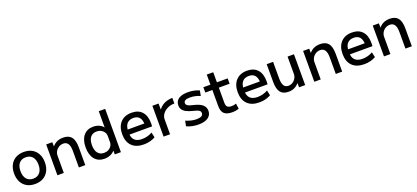

<svg xmlns="http://www.w3.org/2000/svg" viewBox="50 -1882 6614 3043"><g transform="rotate(-20 3357.5 -360.0)"><path d="M299 10Q219 10 160.5 -23Q102 -56 70.5 -117Q39 -178 39 -260Q39 -343 70.5 -403.5Q102 -464 160.5 -497Q219 -530 299 -530Q379 -530 437 -497Q495 -464 527 -403.5Q559 -343 559 -260Q559 -178 527 -117Q495 -56 437 -23Q379 10 299 10ZM299 -80Q371 -80 411 -127.5Q451 -175 451 -260Q451 -346 411 -393Q371 -440 299 -440Q227 -440 187 -393Q147 -346 147 -260Q147 -175 187 -127.5Q227 -80 299 -80Z M675 0V-520H778L779 -450H781Q816 -491 860.5 -510.5Q905 -530 962 -530Q1057 -530 1101 -474.5Q1145 -419 1145 -300V0H1037V-280Q1037 -361 1011 -400.5Q985 -440 932 -440Q891 -440 857 -419.5Q823 -399 803 -365Q783 -331 783 -290V0Z M1468 10Q1364 10 1305 -61.5Q1246 -133 1246 -260Q1246 -387 1305 -458.5Q1364 -530 1468 -530Q1521 -530 1564.5 -511.5Q1608 -493 1636 -458H1638V-730H1746V0H1643L1642 -62H1640Q1612 -28 1566.5 -9Q1521 10 1468 10ZM1492 -80Q1535 -80 1567.5 -97Q1600 -114 1619 -144Q1638 -174 1638 -211V-309Q1638 -347 1619 -376.5Q1600 -406 1567.5 -423Q1535 -440 1493 -440Q1426 -440 1389 -393.5Q1352 -347 1352 -260Q1352 -174 1389 -127Q1426 -80 1492 -80Z M2133 10Q2003 10 1932.5 -60Q1862 -130 1862 -260Q1862 -386 1929.5 -458Q1997 -530 2115 -530Q2229 -530 2290.5 -462Q2352 -394 2352 -269Q2352 -256 2351.5 -240Q2351 -224 2350 -215H1922V-300H2268L2251 -274Q2251 -359 2217 -400.5Q2183 -442 2115 -442Q2043 -442 2005.5 -398Q1968 -354 1968 -270V-240Q1968 -161 2010 -120.5Q2052 -80 2134 -80Q2181 -80 2226 -92Q2271 -104 2308 -126L2327 -39Q2289 -16 2239 -3Q2189 10 2133 10Z M2466 0V-520H2570L2571 -420H2573Q2598 -455 2633.5 -479.5Q2669 -504 2713.5 -517Q2758 -530 2806 -530V-435Q2742 -435 2689.5 -410Q2637 -385 2606 -343Q2575 -301 2575 -250V0Z M3055 10Q3001 10 2949.5 -1Q2898 -12 2856 -32L2873 -121Q2919 -101 2964 -90.5Q3009 -80 3054 -80Q3109 -80 3136.5 -96Q3164 -112 3164 -144Q3164 -164 3154 -177Q3144 -190 3119.5 -200.5Q3095 -211 3051 -221Q2982 -238 2938.5 -260Q2895 -282 2874.5 -312.5Q2854 -343 2854 -384Q2854 -455 2908.5 -492.5Q2963 -530 3065 -530Q3116 -530 3165 -520.5Q3214 -511 3257 -491L3240 -403Q3199 -422 3156 -431Q3113 -440 3069 -440Q3016 -440 2990 -426Q2964 -412 2964 -383Q2964 -366 2974.5 -353Q2985 -340 3009 -330Q3033 -320 3073 -311Q3126 -299 3164 -283Q3202 -267 3226 -246.5Q3250 -226 3262 -200.5Q3274 -175 3274 -143Q3274 -70 3216.5 -30Q3159 10 3055 10Z M3624 10Q3530 10 3487.5 -30Q3445 -70 3445 -160V-430H3326V-520H3445V-690H3554V-520H3736V-430H3554V-175Q3554 -126 3575.5 -105.5Q3597 -85 3646 -85Q3666 -85 3684.5 -88.5Q3703 -92 3723 -99L3736 -9Q3707 1 3680.5 5.5Q3654 10 3624 10Z M4081 10Q3951 10 3880.5 -60Q3810 -130 3810 -260Q3810 -386 3877.5 -458Q3945 -530 4063 -530Q4177 -530 4238.5 -462Q4300 -394 4300 -269Q4300 -256 4299.5 -240Q4299 -224 4298 -215H3870V-300H4216L4199 -274Q4199 -359 4165 -400.5Q4131 -442 4063 -442Q3991 -442 3953.5 -398Q3916 -354 3916 -270V-240Q3916 -161 3958 -120.5Q4000 -80 4082 -80Q4129 -80 4174 -92Q4219 -104 4256 -126L4275 -39Q4237 -16 4187 -3Q4137 10 4081 10Z M4572 10Q4480 10 4437 -46Q4394 -102 4394 -220V-520H4502V-240Q4502 -158 4526.5 -119Q4551 -80 4602 -80Q4641 -80 4674 -100.5Q4707 -121 4726.5 -155Q4746 -189 4746 -230V-520H4854V0H4751L4750 -70H4748Q4714 -30 4671 -10Q4628 10 4572 10Z M5008 0V-520H5111L5112 -450H5114Q5149 -491 5193.5 -510.5Q5238 -530 5295 -530Q5390 -530 5434 -474.5Q5478 -419 5478 -300V0H5370V-280Q5370 -361 5344 -400.5Q5318 -440 5265 -440Q5224 -440 5190 -419.5Q5156 -399 5136 -365Q5116 -331 5116 -290V0Z M5850 10Q5720 10 5649.5 -60Q5579 -130 5579 -260Q5579 -386 5646.5 -458Q5714 -530 5832 -530Q5946 -530 6007.5 -462Q6069 -394 6069 -269Q6069 -256 6068.5 -240Q6068 -224 6067 -215H5639V-300H5985L5968 -274Q5968 -359 5934 -400.5Q5900 -442 5832 -442Q5760 -442 5722.5 -398Q5685 -354 5685 -270V-240Q5685 -161 5727 -120.5Q5769 -80 5851 -80Q5898 -80 5943 -92Q5988 -104 6025 -126L6044 -39Q6006 -16 5956 -3Q5906 10 5850 10Z M6183 0V-520H6286L6287 -450H6289Q6324 -491 6368.5 -510.5Q6413 -530 6470 -530Q6565 -530 6609 -474.5Q6653 -419 6653 -300V0H6545V-280Q6545 -361 6519 -400.5Q6493 -440 6440 -440Q6399 -440 6365 -419.5Q6331 -399 6311 -365Q6291 -331 6291 -290V0Z"/></g></svg>

Font: M PLUS 2 Thin Medium
Style: Regular
Weight: 500
Version: Version 1.001